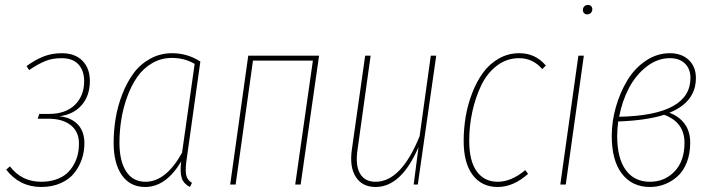

<svg xmlns="http://www.w3.org/2000/svg" viewBox="-20 -743 2848 773"><path d="M229 -528.8Q281.7 -528.8 311.8 -498.5Q341.8 -468.3 341.8 -417Q341.8 -357.9 309.1 -320.1Q276.4 -282.2 219.2 -274.9Q265.1 -270.5 292.5 -242.7Q319.8 -214.8 319.8 -166Q319.8 -133.3 309.8 -103.3Q299.8 -73.2 279.8 -47.4Q259.8 -21.5 225.1 -5.9Q190.4 9.8 146 9.8Q59.1 9.8 4.9 -60.1L20 -73.2Q66.9 -11.2 146 -11.2Q178.7 -11.2 205.1 -20.3Q231.4 -29.3 248.3 -44.2Q265.1 -59.1 276.6 -79.3Q288.1 -99.6 293 -120.8Q297.9 -142.1 297.9 -165Q297.9 -212.9 264.9 -239Q231.9 -265.1 173.8 -265.1H131.8L138.2 -284.2H175.8Q244.1 -284.2 281.5 -320.8Q318.8 -357.4 318.8 -416Q318.8 -459 295.7 -483.9Q272.5 -508.8 228 -508.8Q190.9 -508.8 162.6 -497.3Q134.3 -485.8 97.2 -460.9L86.9 -477.1Q123.5 -503.4 156.5 -516.1Q189.5 -528.8 229 -528.8Z M672.9 -528.8Q734.9 -528.8 786.6 -495.1L732.9 -111.8Q725.6 -66.4 728.8 -43Q731.9 -19.5 752.9 -6.8L744.6 9.8Q719.7 -2.9 711.9 -25.9Q704.1 -48.8 709.5 -92.8Q647.9 9.8 564.5 9.8Q503.9 9.8 470.7 -37.6Q437.5 -85 437.5 -168Q437.5 -217.3 445.6 -266.4Q453.6 -315.4 472.2 -363.3Q490.7 -411.1 517.3 -447.5Q543.9 -483.9 584.2 -506.3Q624.5 -528.8 672.9 -528.8ZM671.9 -509.8Q628.4 -509.8 592.3 -488.5Q556.2 -467.3 532.2 -432.6Q508.3 -397.9 491.9 -352.8Q475.6 -307.6 468.3 -261.2Q460.9 -214.8 460.9 -168.9Q460.9 -94.2 488 -52.7Q515.1 -11.2 565.9 -11.2Q647.9 -11.2 712.9 -127.9L763.7 -485.8Q723.1 -509.8 671.9 -509.8Z M1168.5 0 1239.7 -499H998.5L928.7 0H906.7L979.5 -519H1264.6L1190.4 0Z M1492.2 9.8Q1438.5 9.8 1412.6 -30.5Q1386.7 -70.8 1396.5 -140.1L1450.2 -519H1472.2L1419.4 -140.1Q1410.2 -77.1 1429.4 -44.2Q1448.7 -11.2 1492.2 -11.2Q1595.2 -11.2 1669.4 -194.8L1714.4 -519H1736.3L1662.1 0H1645.5L1665 -150.9Q1595.7 9.8 1492.2 9.8Z M2070.8 -528.8Q2135.7 -528.8 2177.7 -479L2163.1 -464.8Q2125.5 -508.8 2069.8 -508.8Q2020 -508.8 1980.2 -478.3Q1940.4 -447.8 1917 -398.4Q1893.6 -349.1 1881.3 -292Q1869.1 -234.9 1869.1 -175.8Q1869.1 -94.7 1899.4 -53Q1929.7 -11.2 1983.9 -11.2Q2038.6 -11.2 2094.7 -58.1L2106 -43Q2046.9 9.8 1983.9 9.8Q1919.4 9.8 1883.1 -38.3Q1846.7 -86.4 1846.7 -175.8Q1846.7 -225.1 1855 -273.9Q1863.3 -322.8 1881.3 -369.1Q1899.4 -415.5 1925 -450.7Q1950.7 -485.8 1988.3 -507.3Q2025.9 -528.8 2070.8 -528.8Z M2343.8 -685.1Q2336.4 -685.1 2331.5 -690.2Q2326.7 -695.3 2326.7 -702.1Q2326.7 -711.4 2332.3 -717.3Q2337.9 -723.1 2347.7 -723.1Q2355 -723.1 2359.9 -718.3Q2364.7 -713.4 2364.7 -706.1Q2364.7 -697.3 2359.1 -691.2Q2353.5 -685.1 2343.8 -685.1ZM2330.6 -519 2257.8 0H2235.8L2308.6 -519Z M2676.8 -528.8Q2724.1 -528.8 2752.9 -501.7Q2781.7 -474.6 2781.7 -429.2Q2781.7 -332 2674.8 -289.1Q2712.9 -275.4 2735.8 -245.1Q2758.8 -214.8 2758.8 -168.9Q2758.8 -125 2745.4 -90.1Q2731.9 -55.2 2708.7 -33.9Q2685.5 -12.7 2657 -1.5Q2628.4 9.8 2596.7 9.8Q2524.9 9.8 2483.9 -43.5Q2442.9 -96.7 2442.9 -195.8Q2442.9 -253.9 2459.7 -312.7Q2476.6 -371.6 2505.9 -419.9Q2535.2 -468.3 2580.1 -498.5Q2625 -528.8 2676.8 -528.8ZM2676.8 -508.8Q2627 -508.8 2583.3 -474.9Q2539.6 -440.9 2512 -388.2Q2484.4 -335.4 2472.7 -272.9Q2759.8 -278.8 2759.8 -429.2Q2759.8 -465.8 2737.5 -487.3Q2715.3 -508.8 2676.8 -508.8ZM2653.8 -280.8Q2584 -258.3 2468.8 -253.9Q2464.8 -219.7 2464.8 -195.8Q2464.8 -106 2499.3 -58.6Q2533.7 -11.2 2596.7 -11.2Q2656.2 -11.2 2696 -53Q2735.8 -94.7 2735.8 -168Q2735.8 -251 2653.8 -280.8Z"/></svg>

Font: Fira Sans Compressed Thin
Style: Italic
Weight: 100
Width: 3
Italic angle: -8°
Designer: Carrois Corporate & Edenspiekermann AG
Foundry: Carrois Corporate GbR & Edenspiekermann AG
Version: Version 4.203;PS 004.203;hotconv 1.0.88;makeotf.lib2.5.64775